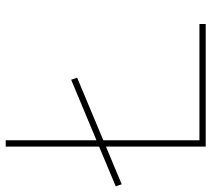

<svg xmlns="http://www.w3.org/2000/svg" viewBox="-59 -686 740 672"><g transform="rotate(-90 311.0 -350.0)"><path d="M2 -294 -5 -315 368 -471 375 -450ZM134 0V-700H156V-22H563V0Z"/></g></svg>

Font: Lexend Exa Thin
Style: Regular
Weight: 250
Designer: Bonnie Shaver-Troup, Thomas Jockin
Foundry: Lexend
Version: Version 1.007